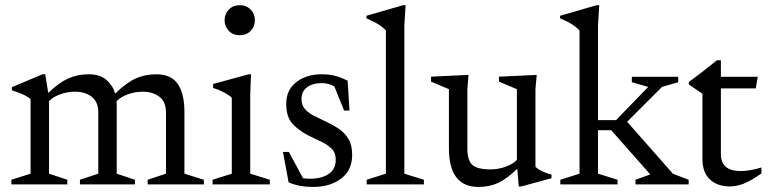

<svg xmlns="http://www.w3.org/2000/svg" viewBox="-20 -730 3042 760"><path d="M442 -317V-42.5L514 -18.5V0H296.5V-18.5L369 -42.5V-286Q369 -326.5 343.2 -346.8Q317.5 -367 277 -367Q246.5 -367 217.8 -356.5Q189 -346 174 -329.5V-42.5L246.5 -18.5V0H25V-18.5L101 -42.5V-337Q93 -345.5 77 -353.5Q61 -361.5 27 -372.5V-385L148.5 -436H159L171 -362Q212.5 -402.5 249.5 -419.2Q286.5 -436 330.5 -436Q376 -436 401.5 -413.5Q427 -391 436 -359.5Q478.5 -401.5 516 -418.8Q553.5 -436 598.5 -436Q658 -436 684 -397.2Q710 -358.5 710 -287.5V-42.5L787 -18.5V0H564.5V-18.5L637 -42.5V-286Q637 -327 611 -347Q585 -367 545 -367Q514.5 -367 485.5 -356.5Q456.5 -346 441.5 -329Q442 -323 442 -317Z M929 -590.5Q902.5 -590.5 885.8 -607.8Q869 -625 869 -650Q869 -675 885.8 -692.2Q902.5 -709.5 929 -709.5Q955.5 -709.5 972.2 -692.2Q989 -675 989 -650Q989 -625 972.2 -607.8Q955.5 -590.5 929 -590.5ZM973.5 -436 970.5 -355V-42.5L1048 -18.5V0H821.5V-18.5L897.5 -42.5V-343Q889.5 -352 868 -363.5Q846.5 -375 823.5 -382V-397.5L964.5 -436Z M1253 -436Q1281 -436 1304 -430.5Q1327 -425 1356 -410.5L1363.5 -292.5H1342L1303.5 -388Q1280 -401 1254.5 -401Q1217 -401 1195.2 -384.5Q1173.5 -368 1173.5 -338.5Q1173.5 -314 1187 -298.5Q1200.5 -283 1222.5 -271.8Q1244.5 -260.5 1269.5 -249Q1294.5 -237.5 1318.5 -222Q1342.5 -206.5 1358.2 -181.8Q1374 -157 1374 -117.5Q1374 -55.5 1330 -22.8Q1286 10 1219.5 10Q1164 10 1122.5 -8L1100 -128.5H1123.5L1179.5 -24.5Q1186.5 -23.5 1192.8 -23Q1199 -22.5 1206 -22.5Q1253.5 -22.5 1281.2 -41.5Q1309 -60.5 1309 -98Q1309 -126 1292 -142.2Q1275 -158.5 1250.2 -170Q1225.5 -181.5 1201 -193.5Q1164.5 -212 1138.8 -239Q1113 -266 1113 -319Q1113 -374 1153 -405Q1193 -436 1253 -436Z M1580.5 -42.5 1658 -18.5V0H1431.5V-18.5L1507.5 -42.5V-609Q1498 -620.5 1479 -632.8Q1460 -645 1430.5 -657.5V-667.5L1575.5 -709.5H1585.5L1580.5 -629.5Z M1830 -141Q1830 -95.5 1849.5 -77.5Q1869 -59.5 1922.5 -59.5Q1952.5 -59.5 1981.5 -70Q2010.5 -80.5 2026 -97V-377L1955 -407V-426.5L2104.5 -433.5L2099.5 -378V-70Q2108.5 -60.5 2128 -51.2Q2147.5 -42 2163 -39.5V-24.5L2043.5 8H2033.5L2027.5 -62Q1987 -22.5 1952.2 -6.2Q1917.5 10 1874 10Q1757 10 1757 -143V-377L1686 -407V-426.5L1834.5 -433.5L1830 -378Z M2347 -42.5 2424.5 -18.5V0H2198V-18.5L2274 -42.5V-609Q2264.5 -620.5 2245.5 -632.8Q2226.5 -645 2197 -657.5V-667.5L2342 -709.5H2352L2347 -629.5V-254.5H2418.5L2546 -386L2481 -404.5V-426H2664.5V-404.5L2600.5 -386L2462.5 -248L2644 -42L2706 -18.5V0H2495.5V-18.5L2554 -39.5L2399.5 -214.5H2347Z M2833.5 -120Q2833.5 -53 2911.5 -53Q2947 -53 2994 -67V-43.5Q2950.5 -13 2922.5 -2.5Q2894.5 8 2869.5 8Q2819.5 8 2790 -19.8Q2760.5 -47.5 2760.5 -100.5V-358.5L2706.5 -396V-405Q2734 -425.5 2761 -446.5Q2788 -467.5 2818 -491.5H2833.5V-426H2979.5L2971.5 -380H2833.5Z"/></svg>

Font: Newsreader Text
Style: Regular
Weight: 400
Designer: Hugues Gentile
Foundry: Production Type
Version: Version 1.002